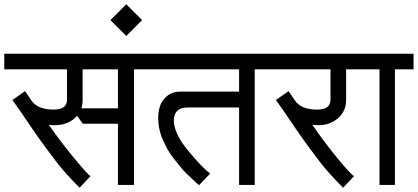

<svg xmlns="http://www.w3.org/2000/svg" viewBox="-30 -864 1952 897"><path d="M521 -358V-540H356V-396Q356 -381 351 -358ZM677 -540H596V0H521V-286H357L330 -323Q292 -279 224 -279Q208 -279 198 -281Q249 -208 297 -149Q379 -48 393 -41L342 13Q270 -59 232.5 -109Q195 -159 185.5 -171.5Q176 -184 151.5 -218.5Q127 -253 117 -268Q73 -334 28 -397L87 -438L118 -393Q147 -352 221 -352Q283 -352 283 -398V-540H-10V-613H677Z M560 -844 634 -770 560 -696 486 -770Z M813 -436H1087V-540H657V-613H1241V-540H1160V0H1087V-362H847Q784 -362 782 -303Q782 -241 848.5 -160.5Q915 -80 952 -53L900 1L887 -10Q834 -58 816 -80.5Q798 -103 781.5 -123.5Q765 -144 753 -166Q741 -188 730.5 -211.5Q720 -235 714.5 -261Q709 -287 709 -314Q709 -341 717 -367Q725 -393 749.5 -414.5Q774 -436 813 -436Z M1587 -396Q1587 -345 1549.5 -312Q1512 -279 1458 -279Q1449 -279 1429 -281Q1487 -197 1547.5 -123.5Q1608 -50 1624 -41L1573 13Q1501 -59 1463.5 -109Q1426 -159 1416.5 -171.5Q1407 -184 1382.5 -218.5Q1358 -253 1348 -268Q1304 -334 1259 -397L1318 -438L1349 -393Q1378 -352 1452 -352Q1514 -352 1514 -398V-540H1221V-613H1676V-540H1587Z M1902 -540H1815V0H1743V-540H1656V-613H1902Z"/></svg>

Font: Autonym
Style: Regular
Weight: 500
Version: Version 1.0.20131126